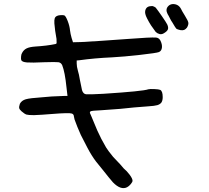

<svg xmlns="http://www.w3.org/2000/svg" viewBox="-20 -778 1040 957"><path d="M265.6 -699.2Q271.5 -702.1 283.7 -702.6Q295.9 -703.1 300.8 -701.2Q307.6 -698.2 317.4 -673.3Q327.1 -648.4 329.1 -626Q331.1 -609.4 336.9 -588.9L343.8 -567.4L383.8 -568.4Q460.9 -572.3 619.1 -584Q732.4 -592.8 757.8 -590.8Q771.5 -589.8 779.3 -576.2Q789.1 -556.6 787.1 -540.5Q785.2 -524.4 772.5 -518.6Q760.7 -513.7 677.7 -504.4Q594.7 -495.1 539.1 -492.2Q451.2 -488.3 374 -477.5L362.3 -476.6V-461.9Q362.3 -446.3 368.2 -425.8Q374 -407.2 377.9 -381.8Q382.8 -355.5 388.7 -329.1Q394.5 -309.6 409.2 -308.1Q423.8 -306.6 495.1 -310.5Q692.4 -323.2 719.7 -333Q727.5 -335 749.5 -334Q771.5 -333 778.3 -330.1Q791 -324.2 791 -293.9Q791 -276.4 784.2 -266.6Q777.3 -257.8 764.2 -253.9Q751 -250 718.8 -248Q648.4 -243.2 579.1 -235.4Q524.4 -231.4 484.4 -228.5Q435.5 -226.6 430.7 -222.7Q426.8 -218.8 428.2 -214.8Q429.7 -210.9 434.6 -200.2Q447.3 -168 464.8 -127.9Q483.4 -85.9 508.8 -43Q517.6 -28.3 543.9 3.9Q568.4 30.3 579.1 41Q587.9 50.8 596.7 61.5Q612.3 74.2 626.5 93.3Q640.6 112.3 640.6 123Q640.6 128.9 631.8 139.6Q623 150.4 613.3 155.3Q582 170.9 543 130.9Q527.3 113.3 491.2 67.4Q468.8 40 458 26.4Q436.5 -2 416 -41Q407.2 -58.6 382.8 -105.5Q361.3 -154.3 356.4 -169.9Q350.6 -182.6 348.6 -196.3Q347.7 -204.1 345.7 -206.5Q343.8 -209 338.9 -211.9Q325.2 -216.8 241.2 -210Q181.6 -205.1 149.4 -204.1Q121.1 -204.1 111.8 -207Q102.5 -210 86.9 -223.6Q77.1 -232.4 75.7 -239.3Q74.2 -246.1 79.1 -260.7Q87.9 -277.3 108.4 -283.2Q128.9 -289.1 188.5 -293Q231.4 -297.9 299.8 -299.8H316.4L311.5 -341.8Q303.7 -418.9 290 -453.1Q284.2 -465.8 271.5 -467.8Q258.8 -469.7 200.2 -467.8Q138.7 -464.8 114.3 -466.8Q89.8 -468.8 85.9 -478.5Q84 -484.4 85 -496.1Q85.9 -507.8 89.8 -513.7Q97.7 -529.3 112.3 -536.6Q127 -543.9 154.3 -545.9Q215.8 -549.8 256.8 -558.6Q261.7 -559.6 262.2 -563.5Q262.7 -567.4 261.7 -584Q253.9 -625 251 -661.1Q250 -678.7 252.9 -687Q255.9 -695.3 265.6 -699.2ZM841.8 -757.8Q869.1 -757.8 881.8 -734.4Q886.7 -723.6 901.4 -700.2Q918 -673.8 918.9 -664.1Q919.9 -654.3 912.1 -640.6Q905.3 -631.8 897.9 -628.9Q890.6 -626 878.9 -627.9Q866.2 -630.9 860.4 -633.8Q854.5 -638.7 837.9 -668Q834 -672.9 829.1 -682.6Q824.2 -692.4 820.8 -698.7Q817.4 -705.1 815.4 -708Q803.7 -730.5 817.4 -746.1Q826.2 -756.8 841.8 -757.8ZM739.3 -748Q748 -746.1 755.9 -740.2Q767.6 -725.6 788.1 -695.8Q808.6 -666 813.5 -656.2Q820.3 -641.6 816.9 -631.8Q813.5 -622.1 796.9 -612.3Q786.1 -605.5 774.9 -608.4Q763.7 -611.3 755.9 -619.1Q743.2 -635.7 732.9 -651.4Q722.7 -667 712.9 -686.5Q700.2 -710.9 704.1 -725.6Q707 -737.3 715.3 -742.7Q723.6 -748 739.3 -748Z"/></svg>

Font: JasonHandwriting4
Style: Regular
Weight: 400
Version: Version 1.01.21